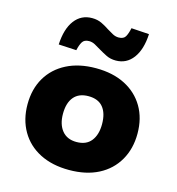

<svg xmlns="http://www.w3.org/2000/svg" viewBox="-113 -859 894 968"><g transform="rotate(15 334.0 -375.0)"><path d="M334 11Q246 11 181.5 -22Q117 -55 82 -115.5Q47 -176 47 -255Q47 -335 82 -394.5Q117 -454 181.5 -487Q246 -520 334 -520Q423 -520 487 -487Q551 -454 586 -394.5Q621 -335 621 -255Q621 -176 586 -115.5Q551 -55 487 -22Q423 11 334 11ZM334 -135Q385 -135 410.5 -167.5Q436 -200 436 -255Q436 -312 410.5 -343Q385 -374 334 -374Q284 -374 258 -343Q232 -312 232 -255Q232 -200 258.5 -167.5Q285 -135 334 -135ZM214 -582 121 -587Q125 -669 159 -714Q193 -759 250 -759Q278 -759 300 -748.5Q322 -738 341 -725Q357 -715 372 -707Q387 -699 403 -699Q429 -699 438.5 -715.5Q448 -732 454 -761L547 -755Q543 -674 509 -628.5Q475 -583 419 -583Q391 -583 369 -594Q347 -605 327 -617Q311 -627 296 -635Q281 -643 265 -643Q240 -643 230 -626.5Q220 -610 214 -582Z"/></g></svg>

Font: Nunito Sans 6pt Black
Style: Regular
Weight: 900
Version: Version 3.101;gftools[0.9.27]